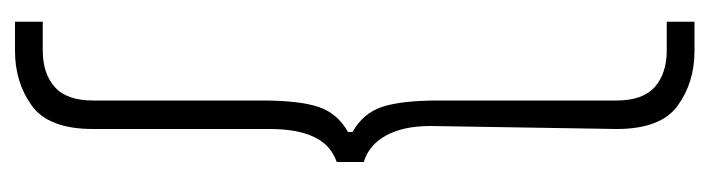

<svg xmlns="http://www.w3.org/2000/svg" viewBox="-365 -478 946 256"><g transform="rotate(-90 108.0 -350.0)"><path d="M20 -374Q43 -382 53.5 -404.5Q64 -427 64 -463V-699Q64 -758 95 -780.5Q126 -803 168 -803H207V-766H169Q138 -766 120 -750Q102 -734 102 -699V-474Q102 -424 93.5 -398.5Q85 -373 60 -359V-353Q85 -339 93.5 -313.5Q102 -288 102 -238V-1Q102 34 120 50Q138 66 169 66H207V103H168Q126 103 95 80.5Q64 58 64 -1L68 -249Q68 -285 55.5 -308Q43 -331 20 -338Z"/></g></svg>

Font: Phudu SemiBold
Style: Regular
Weight: 600
Version: Version 1.005;gftools[0.9.23]